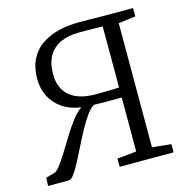

<svg xmlns="http://www.w3.org/2000/svg" viewBox="-109 -848 931 952"><g transform="rotate(-15 357.0 -372.0)"><path d="M22 0 23.5 -42 64.5 -53Q79 -55.5 97.8 -80Q116.5 -104.5 138.8 -140.5Q161 -176.5 184.8 -215.2Q208.5 -254 233.2 -286.2Q258 -318.5 282 -334Q225.5 -342 186.5 -368.8Q147.5 -395.5 127.2 -435.8Q107 -476 107 -524.5Q107 -588 130 -630.5Q153 -673 192.2 -698Q231.5 -723 280.2 -733.8Q329 -744.5 380 -744.5Q404 -744.5 426.2 -744.2Q448.5 -744 471 -743.5Q493.5 -743 518 -743H657V-700L569 -689V-52L666 -42V0H389V-42L488 -52V-329Q453 -329 417 -328.8Q381 -328.5 345 -330Q325.5 -318 305.2 -289.2Q285 -260.5 264.8 -223.2Q244.5 -186 225.2 -147Q206 -108 188.5 -74.8Q171 -41.5 155.8 -20.8Q140.5 0 129 0ZM367 -378Q413.5 -378 443.2 -378.8Q473 -379.5 488 -381V-694Q468 -694.5 447.8 -694.8Q427.5 -695 407.5 -695.2Q387.5 -695.5 367 -695.5Q313.5 -695.5 273.2 -677.8Q233 -660 211 -623Q189 -586 189 -528.5Q189 -456 234.2 -417Q279.5 -378 367 -378Z"/></g></svg>

Font: Merriweather Light
Style: Regular
Weight: 300
Designer: Eben Sorkin
Foundry: Eben Sorkin
Version: Version 2.100